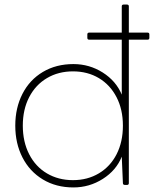

<svg xmlns="http://www.w3.org/2000/svg" viewBox="-20 -798 678 842"><path d="M522 -778H537Q545 -778 545 -770V-655H627Q635 -655 635 -647V-632Q635 -624 627 -624H545V5Q545 13 537 13H528Q519 13 519 5L514 -111Q490 -51 431 -13.5Q372 24 302 24Q226 24 168 -11Q110 -46 78.5 -107.5Q47 -169 47 -247Q47 -325 78.5 -386.5Q110 -448 168 -482.5Q226 -517 302 -517Q372 -517 430.5 -480Q489 -443 514 -383V-624H371Q363 -624 363 -632V-647Q363 -655 371 -655H514V-770Q514 -778 522 -778ZM519 -247Q519 -318 491 -372Q463 -426 413.5 -455.5Q364 -485 300 -485Q236 -485 186 -455.5Q136 -426 108 -372Q80 -318 80 -247Q80 -176 108 -121.5Q136 -67 186 -37.5Q236 -8 300 -8Q364 -8 414 -38Q464 -68 491.5 -122Q519 -176 519 -247Z"/></svg>

Font: LINE Seed JP_TTF Thin
Style: Regular
Weight: 250
Designer: LY Corporation & Fontrix & Fontworks
Version: Version 1.008